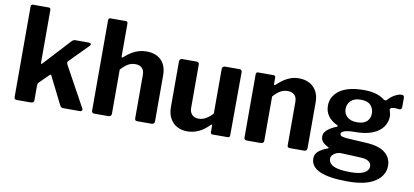

<svg xmlns="http://www.w3.org/2000/svg" viewBox="-80 -1021 3182 1474"><g transform="rotate(10 1511.0 -283.5)"><path d="M583 -23Q588 -16 584 -8Q580 0 568 0H437Q427 0 421 -5.5Q415 -11 410 -21L307 -227Q304 -235 300 -236Q296 -237 290 -231L219 -161Q215 -157 212.5 -151.5Q210 -146 210 -136V-24Q210 -11 204 -5.5Q198 0 184 0H78Q65 0 60.5 -5Q56 -10 56 -21V-723Q56 -742 72 -742H195Q210 -742 210 -724V-314Q210 -308 213 -306Q216 -304 222 -311L410 -515Q425 -530 437 -530H544Q558 -530 561 -522.5Q564 -515 554 -505L414 -363Q408 -357 407.5 -351.5Q407 -346 412 -335L583 -23Z M681 0Q660 0 660 -20V-723Q660 -742 676 -742H796Q811 -742 811 -725V-469Q811 -463 814 -461.5Q817 -460 823 -465Q854 -493 881.5 -509Q909 -525 936.5 -532.5Q964 -540 992 -540Q1068 -540 1109 -498Q1150 -456 1150 -380V-24Q1150 0 1126 0H1015Q1005 0 1000.5 -4.5Q996 -9 996 -20V-358Q996 -392 978 -410.5Q960 -429 924 -429Q903 -429 885 -422Q867 -415 850 -401.5Q833 -388 814 -367V-23Q814 0 788 0H681Z M1475 -101Q1506 -101 1533.5 -117.5Q1561 -134 1584 -160V-507Q1584 -530 1610 -530H1718Q1739 -530 1739 -509L1737 -18Q1737 0 1721 0H1602Q1587 0 1587 -17V-66Q1587 -72 1584 -73.5Q1581 -75 1576 -70Q1534 -27 1492.5 -8.5Q1451 10 1404 10Q1360 10 1325.5 -9Q1291 -28 1271 -64.5Q1251 -101 1251 -151V-506Q1251 -530 1275 -530H1386Q1405 -530 1405 -509V-173Q1405 -140 1423.5 -120.5Q1442 -101 1475 -101Z M1869 0Q1848 0 1848 -20V-511Q1848 -530 1864 -530H1985Q2000 -530 2000 -513V-464Q2000 -458 2003 -456Q2006 -454 2012 -460Q2038 -484 2064 -502Q2090 -520 2119 -530Q2148 -540 2181 -540Q2254 -540 2296.5 -497Q2339 -454 2339 -382V-24Q2339 0 2315 0H2204Q2194 0 2189.5 -4.5Q2185 -9 2185 -20V-358Q2185 -392 2166.5 -410.5Q2148 -429 2112 -429Q2091 -429 2073 -422Q2055 -415 2038 -401.5Q2021 -388 2002 -367V-23Q2002 0 1976 0H1869Z M2980 -553Q2989 -553 2994.5 -548Q3000 -543 3000 -531V-463Q3000 -449 2994 -443.5Q2988 -438 2977 -440Q2964 -442 2951.5 -442.5Q2939 -443 2930 -441Q2903 -437 2910 -418Q2912 -409 2915.5 -398Q2919 -387 2919 -373Q2919 -328 2892.5 -290.5Q2866 -253 2812 -231Q2758 -209 2678 -209Q2638 -209 2614 -204.5Q2590 -200 2579.5 -192.5Q2569 -185 2569 -176Q2569 -163 2584.5 -157.5Q2600 -152 2632 -150L2775 -142Q2877 -136 2924 -97Q2971 -58 2971 3Q2971 79 2899 127Q2827 175 2687 175Q2542 175 2469 143Q2396 111 2396 46Q2396 11 2423 -11Q2450 -33 2492 -48Q2505 -53 2492 -59Q2467 -71 2450.5 -88.5Q2434 -106 2434 -133Q2434 -153 2447 -169.5Q2460 -186 2482 -200Q2504 -214 2531 -224Q2536 -226 2538 -229.5Q2540 -233 2533 -236Q2486 -258 2461 -292Q2436 -326 2436 -372Q2436 -446 2500.5 -492Q2565 -538 2689 -538Q2744 -538 2784 -526Q2824 -514 2849 -493Q2856 -488 2863.5 -488.5Q2871 -489 2876 -495Q2889 -511 2907 -524Q2925 -537 2945 -545Q2965 -553 2980 -553ZM2677 -285Q2730 -285 2754.5 -309.5Q2779 -334 2779 -370Q2779 -410 2754.5 -435.5Q2730 -461 2677 -461Q2628 -461 2601 -435.5Q2574 -410 2574 -370Q2574 -334 2601 -309.5Q2628 -285 2677 -285ZM2603 -30Q2583 -31 2565 -24Q2547 -17 2535 -4Q2523 9 2523 26Q2523 49 2540 66Q2557 83 2595 92Q2633 101 2697 101Q2765 101 2800.5 82.5Q2836 64 2836 30Q2836 9 2816.5 -6Q2797 -21 2757 -23Z"/></g></svg>

Font: Libre Franklin
Style: Bold
Weight: 700
Designer: Pablo Impallari, Rodrigo Fuenzalida, Nhung Nguyen
Foundry: Impallari Type
Version: Version 3.000